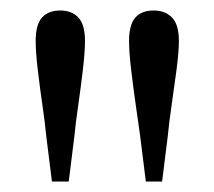

<svg xmlns="http://www.w3.org/2000/svg" viewBox="-20 -823 407 366"><path d="M95 -803Q117 -803 129.5 -789.5Q142 -776 142 -745Q142 -724 138 -690Q134 -656 129 -621.5Q124 -587 122 -565L111 -477H79L68 -565Q66 -587 61 -621.5Q56 -656 52 -690Q48 -724 48 -745Q48 -776 60 -789.5Q72 -803 95 -803ZM273 -803Q295 -803 308 -789.5Q321 -776 321 -745Q321 -724 316.5 -690Q312 -656 307 -621.5Q302 -587 300 -565L289 -477H258L247 -565Q244 -587 239 -621.5Q234 -656 230 -690Q226 -724 226 -745Q226 -776 238 -789.5Q250 -803 273 -803Z"/></svg>

Font: Shippori Mincho TTF
Style: Regular
Weight: 400
Version: Version 2.100